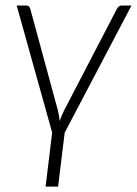

<svg xmlns="http://www.w3.org/2000/svg" viewBox="-20 -518 509 714"><path d="M220.5 -24.5 196 176H149.5L174 -25L42 -497.5H77Q84 -497.5 87.8 -493.8Q91.5 -490 92.5 -485.5L195 -108.5Q197.5 -98.5 199.2 -88.2Q201 -78 202 -68Q209 -89.5 219 -108.5L415 -485.5Q417.5 -490.5 422.2 -494Q427 -497.5 432.5 -497.5H469Z"/></svg>

Font: Lato Light
Style: Italic
Weight: 300
Italic angle: -7°
Designer: Lukasz Dziedzic
Foundry: tyPoland Lukasz Dziedzic
Version: Version 2.007; 2014-02-27